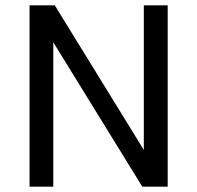

<svg xmlns="http://www.w3.org/2000/svg" viewBox="-20 -702 741 722"><path d="M520.8 -681.9V-138.2L186 -681.9H91.1V0H180.4V-543L515.1 0H610.6V-681.9Z"/></svg>

Font: Estedad-FD-VF Thin
Style: Regular
Weight: 100
Designer: Amin Abedi
Version: Version 5.0